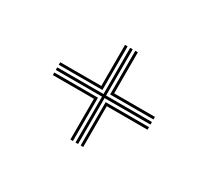

<svg xmlns="http://www.w3.org/2000/svg" viewBox="-73 -656 562 518"><g transform="rotate(30 207.5 -397.5)"><path d="M204 -250V-393H60V-401H204V-545H212V-401H355V-393H212V-250ZM188 -250V-377H60V-385H196V-250ZM60 -409V-417H188V-545H196V-409ZM220 -250V-385H355V-377H228V-250ZM220 -409V-545H228V-417H355V-409Z"/></g></svg>

Font: Big Shoulders Inline Text Thin Thin
Style: Regular
Weight: 250
Version: Version 2.002